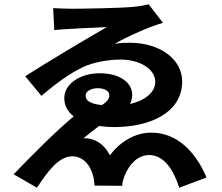

<svg xmlns="http://www.w3.org/2000/svg" viewBox="-20 -816 1040 899"><path d="M381 -368C381 -391 410 -403 437 -403C470 -403 492 -390 492 -370C492 -355 483 -340 457 -324C398 -330 381 -347 381 -368ZM229 -778 234 -675C296 -682 442 -687 480 -689C377 -630 196 -522 98 -459L174 -367C248 -431 314 -476 367 -501C417 -525 487 -537 544 -537C636 -537 707 -492 707 -433C707 -383 658 -345 589 -329C595 -342 599 -357 599 -372C599 -428 543 -473 446 -473C360 -473 281 -426 281 -357C281 -321 297 -293 325 -271C237 -198 121 -80 44 0L153 63C203 -13 255 -84 318 -84C362 -84 399 -54 416 7C420 22 421 34 423 53L552 54C552 40 558 21 562 10C585 -49 627 -90 678 -90C738 -90 787 -39 819 63L947 15C896 -105 809 -195 689 -195C615 -195 544 -155 495 -89C463 -148 418 -170 371 -169C393 -187 419 -207 444 -226C466 -223 490 -221 514 -221C681 -221 833 -287 833 -435C833 -534 737 -614 590 -616C568 -616 542 -615 517 -611C586 -650 688 -694 743 -709L676 -796C662 -792 632 -786 604 -784C555 -778 351 -775 318 -775C290 -775 246 -777 229 -778Z"/></svg>

Font: Noto Sans HK
Style: Bold
Weight: 700
Designer: Ryoko NISHIZUKA 西塚涼子 (kana, bopomofo & ideographs); Paul D. Hunt (Latin, Greek & Cyrillic); Sandoll Communications 산돌커뮤니
Foundry: Adobe
Version: Version 2.002;hotconv 1.0.116;makeotfexe 2.5.65601